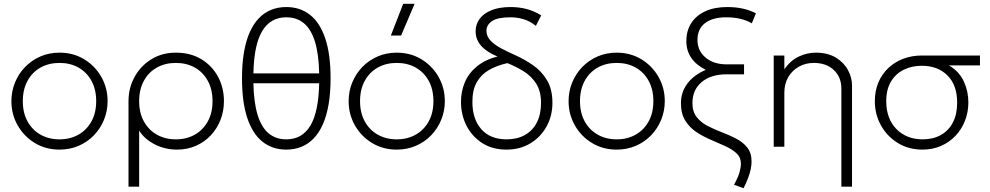

<svg xmlns="http://www.w3.org/2000/svg" viewBox="-20 -772 5207 1010"><path d="M293 15Q220.5 15 163.2 -19.8Q106 -54.5 73 -112.5Q40 -170.5 40 -240Q40 -292 59 -338.2Q78 -384.5 112.2 -419.8Q146.5 -455 192.5 -475Q238.5 -495 293 -495Q365.5 -495 422.8 -460.2Q480 -425.5 513 -367.5Q546 -309.5 546 -240Q546 -188 527 -141.8Q508 -95.5 474 -60.2Q440 -25 393.8 -5Q347.5 15 293 15ZM293 -39Q349.5 -39 393 -63.8Q436.5 -88.5 461.2 -133.5Q486 -178.5 486 -240Q486 -301.5 461.2 -346.8Q436.5 -392 393 -416.5Q349.5 -441 293 -441Q236.5 -441 193 -416.5Q149.5 -392 124.8 -346.8Q100 -301.5 100 -240Q100 -178.5 124.8 -133.5Q149.5 -88.5 193 -63.8Q236.5 -39 293 -39Z M656 210V-240Q656 -309.5 688 -367.5Q720 -425.5 776.2 -460.2Q832.5 -495 905 -495Q982 -495 1038.8 -460.8Q1095.5 -426.5 1126.8 -368.5Q1158 -310.5 1158 -240Q1158 -188 1140 -141.8Q1122 -95.5 1089 -60.2Q1056 -25 1010.8 -5Q965.5 15 911 15Q848 15 794.2 -12.5Q740.5 -40 712 -85V210ZM905 -39Q961.5 -39 1005 -63.8Q1048.5 -88.5 1073.2 -133.5Q1098 -178.5 1098 -240Q1098 -301.5 1073.2 -346.8Q1048.5 -392 1005 -416.5Q961.5 -441 905 -441Q848.5 -441 805 -416.5Q761.5 -392 736.8 -346.8Q712 -301.5 712 -240Q712 -178.5 736.8 -133.5Q761.5 -88.5 805 -63.8Q848.5 -39 905 -39Z M1486 15Q1413.5 15 1361.2 -26.2Q1309 -67.5 1281 -150.8Q1253 -234 1253 -360Q1253 -436 1263.2 -496.2Q1273.5 -556.5 1293.2 -601.2Q1313 -646 1341.5 -675.8Q1370 -705.5 1406.2 -720.2Q1442.5 -735 1486 -735Q1558.5 -735 1610.8 -694Q1663 -653 1691 -569.8Q1719 -486.5 1719 -360Q1719 -284.5 1708.8 -224.2Q1698.5 -164 1678.8 -119Q1659 -74 1630.5 -44.2Q1602 -14.5 1565.8 0.2Q1529.5 15 1486 15ZM1486 -39Q1569.5 -39 1612.8 -111.2Q1656 -183.5 1659 -334H1313Q1315 -233.5 1335 -168Q1355 -102.5 1392.8 -70.8Q1430.5 -39 1486 -39ZM1313 -386H1659Q1657 -486.5 1637 -552Q1617 -617.5 1579.2 -649.2Q1541.5 -681 1486 -681Q1403 -681 1359.5 -609Q1316 -537 1313 -386Z M2067 15Q1994.5 15 1937.2 -19.8Q1880 -54.5 1847 -112.5Q1814 -170.5 1814 -240Q1814 -292 1833 -338.2Q1852 -384.5 1886.2 -419.8Q1920.5 -455 1966.5 -475Q2012.5 -495 2067 -495Q2139.5 -495 2196.8 -460.2Q2254 -425.5 2287 -367.5Q2320 -309.5 2320 -240Q2320 -188 2301 -141.8Q2282 -95.5 2248 -60.2Q2214 -25 2167.8 -5Q2121.5 15 2067 15ZM2067 -39Q2123.5 -39 2167 -63.8Q2210.5 -88.5 2235.2 -133.5Q2260 -178.5 2260 -240Q2260 -301.5 2235.2 -346.8Q2210.5 -392 2167 -416.5Q2123.5 -441 2067 -441Q2010.5 -441 1967 -416.5Q1923.5 -392 1898.8 -346.8Q1874 -301.5 1874 -240Q1874 -178.5 1898.8 -133.5Q1923.5 -88.5 1967 -63.8Q2010.5 -39 2067 -39ZM2036 -585 2101 -752H2161L2090 -585Z M2644 15Q2570.5 15 2517 -19.2Q2463.5 -53.5 2434.2 -110.5Q2405 -167.5 2405 -236Q2405 -291 2425.2 -339Q2445.5 -387 2488 -422.2Q2530.5 -457.5 2597 -475Q2561.5 -489.5 2535.8 -508.5Q2510 -527.5 2496 -552Q2482 -576.5 2482 -607Q2482 -644 2503.2 -673Q2524.5 -702 2565.8 -718.5Q2607 -735 2667 -735Q2709 -735 2748.5 -725Q2788 -715 2827 -691L2799 -636Q2767.5 -661 2734.2 -671Q2701 -681 2665 -681Q2597.5 -681 2568.2 -661Q2539 -641 2539 -610Q2539 -580 2561.5 -557.2Q2584 -534.5 2619 -516.2Q2654 -498 2692 -481Q2740 -459.5 2784.5 -428.5Q2829 -397.5 2857.5 -350Q2886 -302.5 2886 -231Q2886 -162.5 2855.2 -106.8Q2824.5 -51 2770 -18Q2715.5 15 2644 15ZM2645 -39Q2700.5 -39 2741.2 -61.8Q2782 -84.5 2804 -127.5Q2826 -170.5 2826 -231Q2826 -292.5 2800.5 -332.2Q2775 -372 2734.5 -397Q2694 -422 2649 -440Q2593.5 -427.5 2552.2 -403.8Q2511 -380 2488 -339.5Q2465 -299 2465 -236Q2465 -145.5 2512 -92.2Q2559 -39 2645 -39Z M3224 15Q3151.5 15 3094.2 -19.8Q3037 -54.5 3004 -112.5Q2971 -170.5 2971 -240Q2971 -292 2990 -338.2Q3009 -384.5 3043.2 -419.8Q3077.5 -455 3123.5 -475Q3169.5 -495 3224 -495Q3296.5 -495 3353.8 -460.2Q3411 -425.5 3444 -367.5Q3477 -309.5 3477 -240Q3477 -188 3458 -141.8Q3439 -95.5 3405 -60.2Q3371 -25 3324.8 -5Q3278.5 15 3224 15ZM3224 -39Q3280.5 -39 3324 -63.8Q3367.5 -88.5 3392.2 -133.5Q3417 -178.5 3417 -240Q3417 -301.5 3392.2 -346.8Q3367.5 -392 3324 -416.5Q3280.5 -441 3224 -441Q3167.5 -441 3124 -416.5Q3080.5 -392 3055.8 -346.8Q3031 -301.5 3031 -240Q3031 -178.5 3055.8 -133.5Q3080.5 -88.5 3124 -63.8Q3167.5 -39 3224 -39Z M3891.5 218 3841.5 200Q3863.5 159 3870.5 133.5Q3877.5 108 3877.5 89Q3877.5 56 3854.8 34.8Q3832 13.5 3796 -3Q3760 -19.5 3719.8 -36.5Q3679.5 -53.5 3643.5 -77.2Q3607.5 -101 3584.8 -137.5Q3562 -174 3562 -229Q3562 -287 3595.5 -332Q3629 -377 3692.5 -404.5Q3590.5 -456.5 3590.5 -555.5Q3590.5 -611 3616.8 -651.2Q3643 -691.5 3691.2 -713.2Q3739.5 -735 3805.5 -735Q3849 -735 3886.2 -727Q3923.5 -719 3956.5 -702L3935 -649.5Q3907 -665.5 3873.5 -673.2Q3840 -681 3801 -681Q3728 -681 3688.5 -650.2Q3649 -619.5 3649 -562Q3649 -505 3691.5 -469.2Q3734 -433.5 3802 -433.5H3894V-381H3801.5Q3719.5 -381 3671 -340.2Q3622.5 -299.5 3622.5 -230Q3622.5 -184.5 3645 -156Q3667.5 -127.5 3703 -109.2Q3738.5 -91 3778 -76Q3817.5 -61 3853 -42.5Q3888.5 -24 3911 4.2Q3933.5 32.5 3933.5 78Q3933.5 96.5 3929.2 117.5Q3925 138.5 3915.8 163.2Q3906.5 188 3891.5 218Z M4406 210V-306Q4406 -366 4366.5 -403.5Q4327 -441 4261 -441Q4218 -441 4182.8 -421.5Q4147.5 -402 4126.8 -366.8Q4106 -331.5 4106 -285V0H4050V-480H4106V-408Q4139 -454.5 4182.5 -474.8Q4226 -495 4271 -495Q4334.5 -495 4377 -469Q4419.5 -443 4440.8 -403.2Q4462 -363.5 4462 -323V210Z M4832 15Q4759.5 15 4703 -19.8Q4646.5 -54.5 4614.2 -112.5Q4582 -170.5 4582 -240Q4582 -293.5 4600.5 -337.8Q4619 -382 4652.5 -413.8Q4686 -445.5 4731.2 -462.8Q4776.5 -480 4830 -480H5135V-428H4972Q5026 -396 5050 -344Q5074 -292 5074 -234Q5074 -182 5056.2 -136.8Q5038.5 -91.5 5006.2 -57.5Q4974 -23.5 4929.8 -4.2Q4885.5 15 4832 15ZM4834 -39Q4888.5 -39 4929.2 -61.8Q4970 -84.5 4992.5 -127.5Q5015 -170.5 5015 -232Q5015 -324.5 4964 -375.2Q4913 -426 4829 -426Q4776 -426 4733.8 -405Q4691.5 -384 4666.8 -342.8Q4642 -301.5 4642 -240Q4642 -148 4695.2 -93.5Q4748.5 -39 4834 -39Z"/></svg>

Font: Geologica Roman Thin
Style: Regular
Weight: 250
Designer: Sindre Bremnes, Frode Helland
Foundry: Monokrom Skriftforlag AS
Version: Version 1.010;gftools[0.9.28]